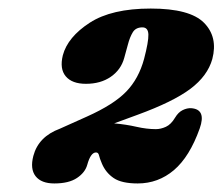

<svg xmlns="http://www.w3.org/2000/svg" viewBox="-20 -740 520 449"><path d="M58 -375.5Q70 -420.5 120 -439L183.5 -467.5Q246 -495.5 275.2 -525.8Q304.5 -556 317 -602.5Q327.5 -642.5 327 -659.2Q326.5 -676 313 -676Q297.5 -676 290.5 -664.5Q283.5 -653 279 -635.5L270.5 -604.5Q263 -577 239.2 -560.5Q215.5 -544 181 -544Q148.5 -544 133.8 -561.5Q119 -579 127 -611Q138.5 -653.5 189.8 -686.8Q241 -720 332.5 -720Q424 -720 457 -686.8Q490 -653.5 476.5 -602Q465.5 -562.5 425.2 -532.2Q385 -502 301.5 -471.5L247 -451.5Q275 -449 299 -443.5Q323 -438 344.5 -438Q356 -438 368 -443.5Q380 -449 389.5 -465Q397 -477.5 407.2 -482.5Q417.5 -487.5 427 -487Q463 -484.5 447 -439.5Q423.5 -373.5 386.8 -342.2Q350 -311 302 -311Q264.5 -311 246 -323.5Q227.5 -336 218.5 -357Q213 -370 211.5 -376.8Q210 -383.5 204.5 -383.5Q192 -383.5 184 -354.5Q179 -336.5 160 -323.8Q141 -311 107 -311Q76.5 -311 63.2 -328Q50 -345 58 -375.5Z"/></svg>

Font: Fraunces 9pt SuperSoft Black
Style: Italic
Weight: 900
Italic angle: -16°
Version: Version 1.000;[0bf87f6ff]